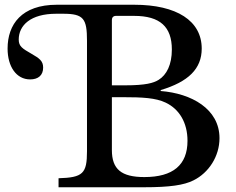

<svg xmlns="http://www.w3.org/2000/svg" viewBox="-20 -790 996 810"><path d="M220 -770H546C726 -770 831 -702 831 -585C831 -500 775 -445 658 -410V-406C787 -396 906 -331 906 -207C906 -131 861 -61 796 -29C756 -9 697 0 587 0H227V-38C330 -41 347 -58 347 -152V-618C347 -711 333 -732 247 -732H217C109 -732 59 -683 59 -623C59 -594 75 -585 113 -563C146 -544 162 -533 162 -505C162 -472 141 -455 107 -455C49 -455 12 -509 12 -585C12 -687 71 -770 220 -770ZM589 -43C710 -43 771 -94 771 -196C771 -273 736 -330 679 -357C637 -377 582 -380 497 -380H452V-157C452 -76 492 -43 589 -43ZM508 -430C595 -430 628 -440 649 -453C683 -474 705 -517 705 -581C705 -677 655 -723 546 -723H469C458 -723 452 -716 452 -706V-430Z"/></svg>

Font: Libre Baskerville
Style: Regular
Weight: 400
Designer: Pablo Impallari, Rodrigo Fuenzalida
Foundry: Pablo Impallari, Rodrigo Fuenzalida
Version: Version 1.051;Glyphs 3.2.3 (3260)